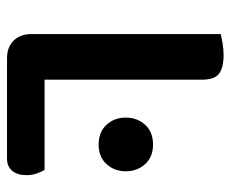

<svg xmlns="http://www.w3.org/2000/svg" viewBox="-75 -580 657 547"><g transform="rotate(90 253.5 -306.5)"><path d="M146 2Q114 2 95.5 -17Q77 -36 77 -68V-607Q85 -609 102.5 -612Q120 -615 137 -615Q173 -615 190 -602Q207 -589 207 -554V-105H464Q469 -97 474 -83.5Q479 -70 479 -54Q479 -27 466.5 -12.5Q454 2 432 2ZM315 -336Q315 -369 335.5 -391.5Q356 -414 392 -414Q427 -414 447.5 -391.5Q468 -369 468 -336Q468 -304 447.5 -281.5Q427 -259 392 -259Q356 -259 335.5 -281.5Q315 -304 315 -336Z"/></g></svg>

Font: Baloo Thambi 2 SemiBold
Style: Regular
Weight: 600
Designer: Aadarsh Rajan and Ek Type
Foundry: Ek Type
Version: Version 1.640;hotconv 1.0.111;makeotfexe 2.5.65597; ttfautoh